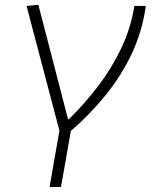

<svg xmlns="http://www.w3.org/2000/svg" viewBox="-20 -542 626 787"><path d="M183.1 224.6 223.6 -6.3 88.9 -517.6 137.2 -522.5 258.8 -53.7H262.7Q327.6 -117.2 383.3 -190.4Q439 -263.7 477.8 -345.9Q516.6 -428.2 530.8 -517.6H577.6Q563.5 -413.6 520 -321.8Q476.6 -230 412.1 -150.9Q347.7 -71.8 270.5 -5.4L230 224.6Z"/></svg>

Font: Cascadia Code NF ExtraLight
Style: Italic
Weight: 200
Italic angle: -10°
Monospace: yes
Designer: Aaron Bell
Foundry: Saja Typeworks
Version: Version 2404.023; ttfautohint (v1.8.4)